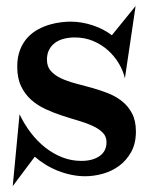

<svg xmlns="http://www.w3.org/2000/svg" viewBox="-20 -570 505 647"><path d="M217.8 -497.1Q236.3 -497.1 255.4 -493.9Q274.4 -490.7 292.7 -484.6Q311 -478.5 327.4 -470Q343.8 -461.4 356.9 -451.2L437 -549.8L400.9 -306.2Q395 -331.5 380.4 -356.2Q365.7 -380.9 344 -400.4Q322.3 -419.9 293.9 -431.9Q265.6 -443.8 231.9 -443.8Q213.4 -443.8 196.3 -439.7Q179.2 -435.5 166.3 -426.3Q153.3 -417 145.8 -402.8Q138.2 -388.7 138.2 -369.1Q138.2 -345.7 151.1 -331.1Q164.1 -316.4 185.1 -306.4Q206.1 -296.4 232.9 -289.3Q259.8 -282.2 288.1 -274.4Q316.4 -266.6 343.3 -256.1Q370.1 -245.6 391.1 -229Q412.1 -212.4 425 -187.7Q438 -163.1 438 -127Q438 -86.4 422.1 -57.9Q406.2 -29.3 381.3 -11Q356.4 7.3 326.2 15.6Q295.9 23.9 267.1 23.9Q243.7 23.9 220.2 19Q196.8 14.2 174.8 5.4Q152.8 -3.4 133.1 -15.6Q113.3 -27.8 97.2 -42L22.9 57.1L45.9 -185.1Q61.5 -151.9 83.5 -123Q105.5 -94.2 132.3 -73Q159.2 -51.8 189.9 -39.8Q220.7 -27.8 253.9 -27.8Q292.5 -27.8 315.7 -44.2Q338.9 -60.5 338.9 -90.8Q338.9 -110.4 325.9 -123.3Q313 -136.2 291.7 -146Q270.5 -155.8 243.7 -163.6Q216.8 -171.4 188.5 -180.7Q160.2 -189.9 133.3 -202.4Q106.4 -214.8 85.2 -233.6Q64 -252.4 51 -279.5Q38.1 -306.6 38.1 -345.2Q38.1 -378.4 47.9 -402.8Q57.6 -427.2 73.5 -444.1Q89.4 -460.9 109.1 -471.4Q128.9 -481.9 148.9 -487.5Q168.9 -493.2 187 -495.1Q205.1 -497.1 217.8 -497.1Z"/></svg>

Font: Risque
Style: Regular
Weight: 400
Designer: Astigmatic (AOETI)
Foundry: Astigmatic (AOETI)
Version: Version 1.000